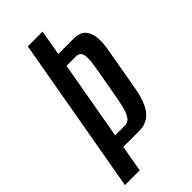

<svg xmlns="http://www.w3.org/2000/svg" viewBox="-249 -726 777 777"><g transform="rotate(-45 140.0 -337.5)"><path d="M-32.5 0H52L72 -114H163.5Q194.5 -114 216.2 -129Q238 -144 252 -174Q266 -204 274 -250.5L305.5 -430Q314 -474.5 309.8 -504.8Q305.5 -535 289 -550.5Q272.5 -566 242 -566H152L171 -675H86.5ZM82 -170.5 141.5 -508.5H196Q211 -508.5 218 -499Q225 -489.5 225.2 -469.5Q225.5 -449.5 219.5 -418L192.5 -265Q186 -231.5 179 -210.8Q172 -190 162 -180.2Q152 -170.5 137 -170.5Z"/></g></svg>

Font: Anybody ExtraCondensed
Style: Italic
Weight: 400
Width: 2
Italic angle: -10°
Version: Version 1.113;gftools[0.9.25]